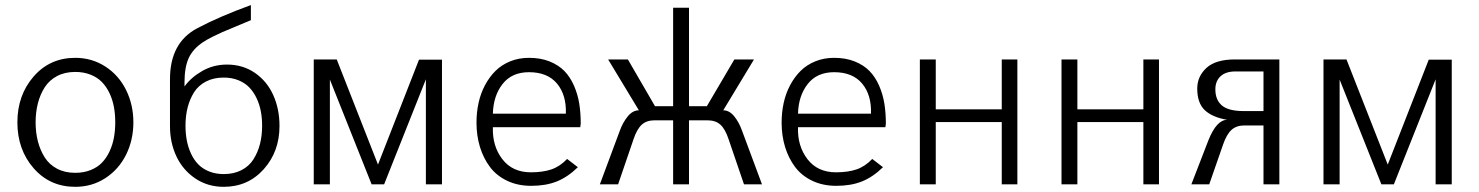

<svg xmlns="http://www.w3.org/2000/svg" viewBox="-20 -720 5777 750"><path d="M273.9 9.8Q174.8 9.8 111.3 -63Q47.9 -135.7 47.9 -242.2Q47.9 -348.1 111.3 -421.1Q174.8 -494.1 273.9 -494.1Q338.9 -494.1 391.4 -460.2Q443.8 -426.3 472.4 -368.7Q501 -311 501 -242.2Q501 -172.9 472.4 -115.5Q443.8 -58.1 391.6 -24.2Q339.4 9.8 273.9 9.8ZM273.9 -44.9Q307.1 -44.9 334 -55.7Q360.8 -66.4 378.4 -84.7Q396 -103 408 -128.7Q419.9 -154.3 425 -182.4Q430.2 -210.4 430.2 -242.2Q430.2 -273.9 425 -302Q419.9 -330.1 408 -355.5Q396 -380.9 378.4 -399.2Q360.8 -417.5 334 -428.2Q307.1 -439 273.9 -439Q233.4 -439 202.9 -422.9Q172.4 -406.7 154.5 -378.7Q136.7 -350.6 127.9 -316.2Q119.1 -281.7 119.1 -242.2Q119.1 -202.6 127.9 -168.2Q136.7 -133.8 154.5 -105.5Q172.4 -77.1 202.9 -61Q233.4 -44.9 273.9 -44.9Z M866.7 -467.8Q928.7 -467.8 976.1 -435.1Q1023.4 -402.3 1047.6 -348.1Q1071.8 -293.9 1071.8 -228Q1071.8 -127.9 1010.3 -59.1Q948.7 9.8 854 9.8Q791.5 9.8 743.2 -22.7Q694.8 -55.2 669.4 -108.6Q644 -162.1 644 -227.1V-411.1Q644 -553.7 751 -609.9Q837.9 -655.8 960 -700.2V-641.1Q943.8 -634.3 903.1 -617.4Q862.3 -600.6 847.9 -594.2Q833.5 -587.9 810.8 -576.7Q788.1 -565.4 772.9 -555.2Q733.4 -528.8 717 -492.9Q700.7 -457 700.7 -397.9V-382.3Q726.6 -418 770.3 -442.9Q814 -467.8 866.7 -467.8ZM854 -40Q893.6 -40 923.3 -55.4Q953.1 -70.8 970.2 -97.9Q987.3 -125 995.6 -157.7Q1003.9 -190.4 1003.9 -229Q1003.9 -258.8 998.8 -285.6Q993.7 -312.5 982.2 -336.7Q970.7 -360.8 953.9 -378.4Q937 -396 911.4 -406.5Q885.7 -417 854 -417Q814.5 -417 784.7 -401.6Q754.9 -386.2 738 -359.4Q721.2 -332.5 712.9 -300Q704.6 -267.6 704.6 -229Q704.6 -198.7 709.7 -171.6Q714.8 -144.5 726.1 -120.1Q737.3 -95.7 754.4 -78.1Q771.5 -60.5 796.9 -50.3Q822.3 -40 854 -40Z M1205.6 0V-487.8H1295.4L1456.5 -77.1L1616.7 -486.8H1706.5V0H1643.6V-410.2L1480.5 0H1431.6L1268.6 -409.2V0Z M2054.7 5.9Q2002.4 5.9 1960.9 -13.9Q1919.4 -33.7 1893.8 -67.9Q1868.2 -102.1 1854.7 -146.2Q1841.3 -190.4 1841.3 -241.2Q1841.3 -281.2 1849.4 -318.1Q1857.4 -355 1874.5 -387.2Q1891.6 -419.4 1915.5 -443.1Q1939.5 -466.8 1973.1 -480.5Q2006.8 -494.1 2046.4 -494.1Q2091.8 -494.1 2127 -480Q2162.1 -465.8 2184.8 -442.4Q2207.5 -418.9 2222.2 -385.3Q2236.8 -351.6 2242.7 -315.2Q2248.5 -278.8 2248.5 -236.8L2246.6 -223.1H1905.3Q1902.8 -149.4 1942.4 -98.1Q1981.9 -46.9 2053.7 -46.9Q2100.6 -46.9 2134 -58.3Q2167.5 -69.8 2195.3 -99.1L2237.3 -66.9Q2197.8 -28.3 2155 -11.2Q2112.3 5.9 2054.7 5.9ZM1905.3 -275.9H2190.4Q2192.9 -349.1 2155.8 -393.6Q2118.7 -438 2046.4 -438Q1979.5 -438 1943.4 -392.1Q1907.2 -346.2 1905.3 -275.9Z M2323.2 0 2401.4 -210Q2413.1 -242.2 2432.4 -265.6Q2451.7 -289.1 2475.6 -289.1L2355.5 -487.8H2432.6L2538.6 -305.2H2609.4V-689.9H2671.4V-305.2H2741.2L2848.6 -487.8H2925.3L2805.2 -289.1Q2829.1 -289.1 2847.9 -265.9Q2866.7 -242.7 2878.4 -210L2956.5 0H2886.2L2826.2 -175.8Q2813 -215.8 2794.2 -232.9Q2775.4 -250 2743.7 -250H2671.4V0H2609.4V-250H2536.6Q2505.4 -250 2486.6 -232.7Q2467.8 -215.3 2454.6 -175.8L2394.5 0Z M3246.6 5.9Q3194.3 5.9 3152.8 -13.9Q3111.3 -33.7 3085.7 -67.9Q3060.1 -102.1 3046.6 -146.2Q3033.2 -190.4 3033.2 -241.2Q3033.2 -281.2 3041.3 -318.1Q3049.3 -355 3066.4 -387.2Q3083.5 -419.4 3107.4 -443.1Q3131.3 -466.8 3165 -480.5Q3198.7 -494.1 3238.3 -494.1Q3283.7 -494.1 3318.8 -480Q3354 -465.8 3376.7 -442.4Q3399.4 -418.9 3414.1 -385.3Q3428.7 -351.6 3434.6 -315.2Q3440.4 -278.8 3440.4 -236.8L3438.5 -223.1H3097.2Q3094.7 -149.4 3134.3 -98.1Q3173.8 -46.9 3245.6 -46.9Q3292.5 -46.9 3325.9 -58.3Q3359.4 -69.8 3387.2 -99.1L3429.2 -66.9Q3389.6 -28.3 3346.9 -11.2Q3304.2 5.9 3246.6 5.9ZM3097.2 -275.9H3382.3Q3384.8 -349.1 3347.7 -393.6Q3310.5 -438 3238.3 -438Q3171.4 -438 3135.3 -392.1Q3099.1 -346.2 3097.2 -275.9Z M3573.2 0V-487.8H3635.3V-293H3893.1V-487.8H3954.1V0H3893.1V-243.2H3635.3V0Z M4126.5 0V-487.8H4188.5V-293H4446.3V-487.8H4507.3V0H4446.3V-243.2H4188.5V0Z M4633.8 0 4700.7 -172.9Q4732.4 -252 4773.9 -252Q4715.8 -261.7 4686.3 -289.6Q4656.7 -317.4 4656.7 -374Q4656.7 -421.4 4692.6 -454.6Q4728.5 -487.8 4803.7 -487.8H4977.5V0H4915.5V-230H4840.8Q4809.6 -230 4790.5 -212.6Q4771.5 -195.3 4757.8 -155.8L4703.6 0ZM4838.9 -286.1H4915.5V-440.9H4805.7Q4768.1 -440.9 4747.8 -422.1Q4727.5 -403.3 4727.5 -371.1Q4727.5 -329.6 4753.2 -307.9Q4778.8 -286.1 4838.9 -286.1Z M5149.9 0V-487.8H5239.7L5400.9 -77.1L5561 -486.8H5650.9V0H5587.9V-410.2L5424.8 0H5376L5212.9 -409.2V0Z"/></svg>

Font: HK Grotesk Light
Style: Regular
Weight: 300
Designer: Alfredo Marco Pradil and Stefan Peev
Foundry: Hanken Design Co.
Version: Version 1.045;PS 001.045;hotconv 1.0.88;makeotf.lib2.5.64775